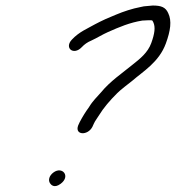

<svg xmlns="http://www.w3.org/2000/svg" viewBox="-20 -668 621 677"><path d="M156.2 -22.1C159.6 -16.8 170.8 -3 193.5 -19.7C230.4 -46.7 199.5 -83.1 168.3 -59.7C153.4 -48.6 149.3 -32.9 156.2 -22.1ZM268.4 -501.8C277.8 -511.8 288.2 -519.2 301.9 -524.9C323.9 -535.1 339.4 -545.4 360.8 -555C401.4 -573 437.7 -588.4 481.8 -595.5C486 -595.6 491 -595.8 501.6 -596.5C519 -596.5 516 -598 520.8 -588.9C528.3 -572.4 525.7 -550.1 513.3 -516C501.1 -482.5 474.3 -461.1 446.5 -439.2C411.8 -410.6 368.8 -382.1 336.3 -342.4C322 -325.8 307.5 -313.2 293.4 -289.6C281.8 -273.8 271.5 -257.2 261.1 -237.6L255.6 -225.6L255.4 -225C243.2 -191.4 288.9 -188.9 305.6 -220.4L310.8 -231.8C313.9 -238.4 316.1 -242 317.6 -244L327.3 -258.8C346.5 -290 367.9 -314.1 393.2 -339.4C403.5 -350.2 433.7 -373.1 447.4 -384C483.5 -415.6 540.8 -448.6 564.9 -515C581.1 -559.5 586.5 -594.6 573 -622C563.9 -642.2 549 -648.5 519 -648.5H518.6C510.6 -647.9 503.2 -647.3 496.4 -646.5C491.5 -646.4 484.1 -645.5 475 -643.1C446.7 -637.8 415.2 -627.4 388.7 -616.2L352.9 -601.1C337.4 -593.9 326 -588.3 314.8 -582.3C287.9 -566.8 259.5 -556.2 233.4 -528.3C205.6 -498.9 239.3 -471 268.4 -501.8Z"/></svg>

Font: Take Off
Style: Moose
Weight: 400
Foundry: Cannot Into Space Fonts
Version: Version 0.89